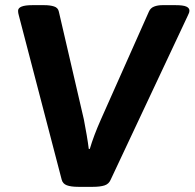

<svg xmlns="http://www.w3.org/2000/svg" viewBox="-20 -722 754 744"><path d="M284 2Q255 2 239 -4Q223 -10 219 -26L53 -662Q50 -672 50 -680Q50 -702 105 -702H152Q174 -702 189.5 -697Q205 -692 208 -677L305 -259Q311 -228 316 -198.5Q321 -169 324 -145H328Q343 -196 371 -259L557 -677Q563 -691 577 -696.5Q591 -702 609 -702H661Q690 -702 702 -696.5Q714 -691 714 -681Q714 -673 708 -662L409 -26Q402 -9 385 -3.5Q368 2 340 2Z"/></svg>

Font: Asap Semi Expanded Semi Expanded Regular
Style: Bold Italic
Weight: 700
Width: 6
Italic angle: -6°
Designer: Pablo Cosgaya
Foundry: Omnibus-Type
Version: Version 3.001; ttfautohint (v1.8.4.7-5d5b)